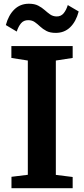

<svg xmlns="http://www.w3.org/2000/svg" viewBox="-20 -984 440 1004"><path d="M125.5 -70V-667.5L39.5 -681V-743H360V-681L272 -667.5V-69.5L360 -58.5V0H40V-59.5ZM271.5 -812Q242 -812 223 -822Q204 -832 190 -845.2Q176 -858.5 161.8 -868.5Q147.5 -878.5 127.5 -878.5Q103.5 -878.5 89.8 -862Q76 -845.5 67.5 -819L10.5 -853Q24.5 -905 55.2 -934.8Q86 -964.5 131 -964.5Q160.5 -964.5 179.8 -954.5Q199 -944.5 213.5 -931.5Q228 -918.5 242.2 -908.5Q256.5 -898.5 275.5 -898Q298.5 -897.5 312.5 -914.2Q326.5 -931 334.5 -957.5L391.5 -924Q377.5 -871 347 -841.5Q316.5 -812 271.5 -812Z"/></svg>

Font: Merriweather
Style: Bold
Weight: 700
Designer: Eben Sorkin
Foundry: Eben Sorkin
Version: Version 2.100; ttfautohint (v1.7.19-72a1) -l 8 -r 50 -G 200 